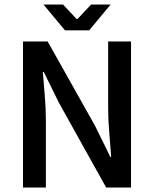

<svg xmlns="http://www.w3.org/2000/svg" viewBox="-20 -840 690 860"><path d="M83 0V-654.3H193.4L405.8 -276.4L474.1 -137.2H478Q474.6 -187.5 469.5 -245.4Q464.4 -303.2 464.4 -356.9V-654.3H566.9V0H455.6L244.1 -379.4L176.3 -517.1H171.9Q175.8 -465.8 180.7 -410.2Q185.5 -354.5 185.5 -300.3V0ZM271 -704.1 174.8 -819.8H262.2L323.2 -754.9H327.1L388.2 -819.8H475.6L379.4 -704.1Z"/></svg>

Font: Varta Light
Style: Bold
Weight: 700
Version: Version 1.004